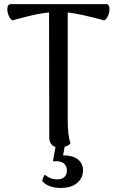

<svg xmlns="http://www.w3.org/2000/svg" viewBox="-20 -714 573 944"><path d="M502.9 -693.8Q515.6 -693.8 517.8 -676.3Q520 -658.7 512.2 -638.9Q504.4 -619.1 492.2 -613.8Q374 -646 313 -652.8V-120.1Q313 -46.4 327.1 -8.8Q315.9 2.4 297.9 7.8L290 49.8Q335.4 49.3 361.8 68.8Q388.2 88.4 388.2 123Q388.2 162.1 358.6 186Q329.1 210 279.8 210Q218.8 210 189 178.2Q187.5 171.4 192.1 159.7Q196.8 147.9 201.2 145Q201.7 145.5 205.8 148.7Q210 151.9 212.4 153.6Q214.8 155.3 220.5 158.4Q226.1 161.6 231.4 163.3Q236.8 165 244.6 166.5Q252.4 168 261.2 168Q283.7 168 296.4 156.5Q309.1 145 309.1 124Q309.1 101.6 292.7 88.6Q276.4 75.7 240.2 79.1L252.9 8.8Q222.2 -2.4 222.2 -38.1L221.2 -652.8Q210.9 -651.9 200.7 -650.4Q190.4 -648.9 179.2 -647Q168 -645 159.2 -643.3Q150.4 -641.6 137.7 -638.7Q125 -635.7 117.9 -634Q110.8 -632.3 97.2 -628.7Q83.5 -625 78.6 -623.8Q73.7 -622.6 59.3 -618.7Q44.9 -614.7 42 -613.8Q29.8 -619.1 22 -638.9Q14.2 -658.7 16.6 -676.3Q19 -693.8 32.2 -693.8Z"/></svg>

Font: Arima Madurai Medium
Style: Regular
Weight: 500
Designer: Joana Correia and Natanael Gama
Foundry: NDISCOVER
Version: Version 1.019;PS 001.019;hotconv 1.0.88;makeotf.lib2.5.64775